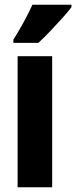

<svg xmlns="http://www.w3.org/2000/svg" viewBox="-20 -786 320 806"><path d="M199 0H54V-550H199ZM280 -756Q267 -738 243 -711.5Q219 -685 192 -656.5Q165 -628 141 -606H36V-619Q61 -659 81 -696Q101 -733 116 -766H280Z"/></svg>

Font: Noto Sans Hebrew ExtraCondensed ExtraBold
Style: Regular
Weight: 800
Width: 2
Designer: Monotype Design Team
Foundry: Monotype Imaging Inc.
Version: Version 2.004; ttfautohint (v1.8.4.7-5d5b)